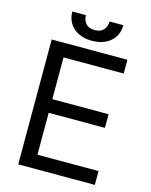

<svg xmlns="http://www.w3.org/2000/svg" viewBox="-129 -967 825 1050"><g transform="rotate(15 283.5 -442.0)"><path d="M78.1 -707V0H511.7V-78.1H166V-315.4H484.4V-392.6H166V-628.9H506.8V-707ZM418.9 -817.9C430.7 -837.1 436.5 -859 436.5 -883.8H358.4C358.4 -864.9 352.9 -849.1 341.8 -836.4C330.7 -823.7 313.8 -817.4 291 -817.4C268.9 -817.4 252.3 -823.7 241.2 -836.4C230.1 -849.1 224.6 -864.9 224.6 -883.8H147.5C147.5 -859 153.3 -837.1 165 -817.9C176.8 -798.7 193.5 -783.7 215.3 -772.9C237.1 -762.2 262.4 -756.8 291 -756.8C320.3 -756.8 346 -762.2 368.2 -772.9C390.3 -783.7 407.2 -798.7 418.9 -817.9Z"/></g></svg>

Font: Pretendard Variable
Style: Regular
Weight: 400
Designer: Base glyphs from Inter by Rasmus Andersson; Hangeul glyphs from Noto Sans CJK(Source Han Sans) by Jang Soo-young and Kan
Foundry: Kil Hyung-jin
Version: Version 1.309;Glyphs 3.2 (3225)